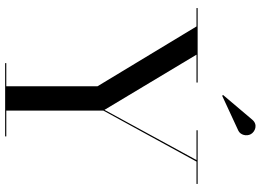

<svg xmlns="http://www.w3.org/2000/svg" viewBox="-154 -862 1016 748"><g transform="rotate(90 354.0 -488.0)"><path d="M489 -908.5C506 -916.5 512 -941 502.5 -957.5C493 -974 465.5 -985.5 446.5 -963L350 -849L353 -845.5ZM226 -4.5V0H511.5V-4.5H411V-383L609.5 -745.5H696.5V-750H487.5V-745.5H603.5L408 -387L193 -745.5H301.5V-750H11.5V-745.5H83L316 -360V-4.5Z"/></g></svg>

Font: Bodoni* 36pt
Style: Regular
Weight: 400
Version: Version 2.3